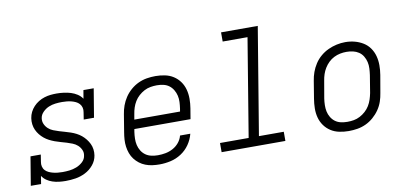

<svg xmlns="http://www.w3.org/2000/svg" viewBox="-69 -961 2539 1195"><g transform="rotate(-10 1200.0 -363.5)"><path d="M261 8Q240 8 219 5.5Q198 3 178.5 -3.5Q159 -10 142.5 -21.5Q126 -33 115 -50L107 0H42L72 -181H137L130 -136Q127 -121 130.5 -106.5Q134 -92 143.5 -82Q153 -72 166 -66Q179 -60 193 -56.5Q207 -53 222 -51.5Q237 -50 252 -50Q274 -50 296 -52.5Q318 -55 340 -63.5Q362 -72 380 -88.5Q398 -105 401 -128Q405 -147 397 -164.5Q389 -182 375.5 -194Q362 -206 344.5 -213Q327 -220 309 -225.5Q291 -231 272.5 -236Q254 -241 236.5 -247.5Q219 -254 202.5 -262.5Q186 -271 172 -282.5Q158 -294 146.5 -308.5Q135 -323 127.5 -339.5Q120 -356 117.5 -375Q115 -394 118 -414Q121 -434 130 -452Q139 -470 153 -485Q167 -500 185 -511Q203 -522 222.5 -528Q242 -534 261 -536Q280 -538 299 -538Q322 -538 345 -535Q368 -532 389 -525.5Q410 -519 428.5 -507Q447 -495 459 -477L468 -530H533L503 -349H438L445 -394Q448 -409 444.5 -423Q441 -437 431.5 -447.5Q422 -458 409 -464Q396 -470 382.5 -473.5Q369 -477 354 -478.5Q339 -480 324 -480Q303 -480 281.5 -477.5Q260 -475 239.5 -466.5Q219 -458 202 -441Q185 -424 182 -403Q179 -383 186.5 -366Q194 -349 207.5 -336.5Q221 -324 238.5 -317Q256 -310 274 -304.5Q292 -299 310 -294Q328 -289 345.5 -283Q363 -277 379.5 -268.5Q396 -260 410 -248.5Q424 -237 435.5 -222.5Q447 -208 455 -191.5Q463 -175 465.5 -156Q468 -137 465 -118Q460 -85 438 -58.5Q416 -32 386 -17Q356 -2 324.5 3Q293 8 261 8Z M855 8Q832 8 809.5 5Q787 2 766.5 -6Q746 -14 729 -27Q712 -40 699 -57Q686 -74 678.5 -94.5Q671 -115 668 -137Q665 -159 666.5 -182Q668 -205 672 -228L690 -338Q694 -365 703.5 -391.5Q713 -418 729 -442Q745 -466 767.5 -485.5Q790 -505 816 -517Q842 -529 869.5 -533.5Q897 -538 924 -538Q954 -538 983.5 -532Q1013 -526 1037 -510.5Q1061 -495 1077.5 -472Q1094 -449 1101.5 -421Q1109 -393 1109 -362.5Q1109 -332 1104 -302L1093 -236H738L735 -218Q732 -197 731.5 -176Q731 -155 735.5 -135.5Q740 -116 750.5 -99Q761 -82 777 -70.5Q793 -59 813.5 -54.5Q834 -50 855 -50Q879 -50 903 -54.5Q927 -59 949.5 -71Q972 -83 988.5 -103Q1005 -123 1011 -147H1076Q1067 -111 1045.5 -80Q1024 -49 992.5 -28.5Q961 -8 925.5 0Q890 8 855 8ZM748 -294H1037L1040 -312Q1043 -332 1044 -353Q1045 -374 1040.5 -393.5Q1036 -413 1025.5 -430.5Q1015 -448 999.5 -459.5Q984 -471 964 -475.5Q944 -480 923 -480Q903 -480 882.5 -476.5Q862 -473 843 -463Q824 -453 808 -438.5Q792 -424 781 -406Q770 -388 763.5 -368Q757 -348 754 -328Z M1248 0V-58H1429L1531 -677H1374V-735H1606L1494 -58H1651V0Z M2051 8Q2021 8 1991.5 2Q1962 -4 1938 -19.5Q1914 -35 1897.5 -58Q1881 -81 1873.5 -109Q1866 -137 1866.5 -167.5Q1867 -198 1872 -228L1890 -338Q1894 -365 1903.5 -391.5Q1913 -418 1929 -442.5Q1945 -467 1967.5 -486Q1990 -505 2016 -517Q2042 -529 2069.5 -535Q2097 -541 2124 -541Q2155 -541 2183.5 -533.5Q2212 -526 2236.5 -511Q2261 -496 2277.5 -472.5Q2294 -449 2301.5 -421Q2309 -393 2309 -362.5Q2309 -332 2304 -302L2285 -192Q2281 -165 2272 -138.5Q2263 -112 2246.5 -88Q2230 -64 2207.5 -44.5Q2185 -25 2159 -13Q2133 -1 2105.5 3.5Q2078 8 2051 8ZM2052 -50Q2073 -50 2093 -53.5Q2113 -57 2132 -67Q2151 -77 2167 -91.5Q2183 -106 2194 -124Q2205 -142 2211.5 -162Q2218 -182 2222 -202L2240 -312Q2243 -333 2244 -354Q2245 -375 2240.5 -394.5Q2236 -414 2225.5 -431.5Q2215 -449 2198.5 -460Q2182 -471 2162 -475.5Q2142 -480 2121 -480Q2101 -480 2081 -476Q2061 -472 2042 -462.5Q2023 -453 2007.5 -438Q1992 -423 1981 -405Q1970 -387 1963.5 -367.5Q1957 -348 1954 -328L1935 -218Q1932 -198 1931.5 -177Q1931 -156 1935 -136.5Q1939 -117 1949.5 -99.5Q1960 -82 1975.5 -70.5Q1991 -59 2011 -54.5Q2031 -50 2052 -50Z"/></g></svg>

Font: Iosevka Curly Slab LtExObl
Style: Regular
Weight: 300
Width: 7
Italic angle: -9°
Monospace: yes
Designer: Belleve Invis
Foundry: Belleve Invis
Version: Version 11.1.0; ttfautohint (v1.8.3)